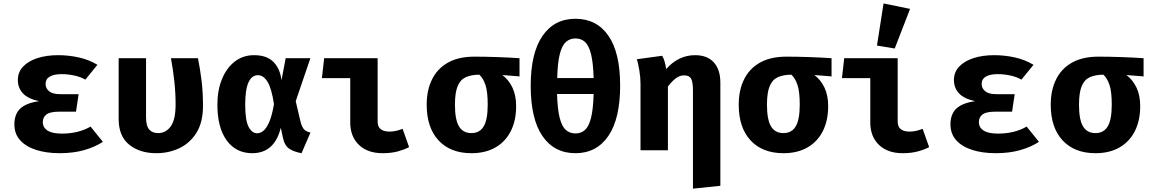

<svg xmlns="http://www.w3.org/2000/svg" viewBox="-20 -889 6809 1136"><path d="M429.7 -228.2H328.7Q276.9 -228.2 255.1 -212.1Q233.3 -195.9 233.3 -166.2Q233.3 -134.4 261.5 -116.4Q289.7 -98.5 346.2 -98.5Q443.6 -98.5 515.9 -140L588.7 -49.7Q540.5 -18.5 476.7 -0.5Q412.8 17.4 332.8 17.4Q254.9 17.4 194.4 -1.8Q133.8 -21 99.5 -59Q65.1 -96.9 65.1 -152.8Q65.1 -213.8 100 -246.7Q134.9 -279.5 210.8 -290.3Q144.6 -305.1 115.1 -337.2Q85.6 -369.2 85.6 -415.4Q85.6 -462.6 116.9 -495.4Q148.2 -528.2 202.1 -545.4Q255.9 -562.6 323.1 -562.6Q387.2 -562.6 447.2 -549Q507.2 -535.4 556.4 -505.6L485.1 -417.9Q455.9 -434.4 419.2 -442.3Q382.6 -450.3 344.1 -450.3Q299 -450.3 274.4 -435.9Q249.7 -421.5 249.7 -392.8Q249.7 -366.2 270.8 -349Q291.8 -331.8 335.9 -331.8H445.1Z M1151.3 -544.6Q1163.6 -483.6 1172.3 -414.4Q1181 -345.1 1181 -262.6Q1181 -165.6 1142.6 -103.8Q1104.1 -42.1 1041.3 -12.3Q978.5 17.4 904.6 17.4Q806.7 17.4 744.4 -33.1Q682.1 -83.6 682.1 -184.1V-544.6H844.1V-194.4Q844.1 -144.1 862.6 -122.8Q881 -101.5 915.9 -101.5Q961 -101.5 990 -141Q1019 -180.5 1019 -271.8Q1019 -339 1011.3 -409.7Q1003.6 -480.5 991.3 -544.6Z M1483.1 -562.6Q1557.9 -562.6 1597.4 -523.1Q1636.9 -483.6 1645.6 -414.4L1670.3 -544.6H1816.4L1729.7 -290.3L1757.4 -171.8Q1766.2 -135.4 1780.3 -122.3Q1794.4 -109.2 1816.9 -104.6L1764.1 17.4Q1720 9.7 1691.5 -9Q1663.1 -27.7 1652.8 -79L1641.5 -133.3Q1604.1 17.4 1472.3 17.4Q1376.4 17.4 1321.3 -58.2Q1266.2 -133.8 1266.2 -269.7Q1266.2 -354.4 1293.1 -420.5Q1320 -486.7 1368.7 -524.6Q1417.4 -562.6 1483.1 -562.6ZM1505.6 -444.1Q1469.7 -444.1 1450.3 -401.8Q1430.8 -359.5 1430.8 -269.7Q1430.8 -177.9 1450.5 -139.2Q1470.3 -100.5 1501.5 -100.5Q1520 -100.5 1538.2 -114.9Q1556.4 -129.2 1572.8 -166.7Q1589.2 -204.1 1601 -272.8Q1586.7 -366.7 1562.8 -405.4Q1539 -444.1 1505.6 -444.1Z M2052.3 -426.7H1884.6L1897.9 -544.6H2214.4V-170.3Q2214.4 -137.9 2233.3 -124.1Q2252.3 -110.3 2284.6 -110.3Q2305.6 -110.3 2325.1 -115.1Q2344.6 -120 2362.1 -126.7L2400.5 -18.5Q2373.3 -4.1 2334.4 6.7Q2295.4 17.4 2243.6 17.4Q2154.9 17.4 2103.6 -31.8Q2052.3 -81 2052.3 -164.6Z M2786.7 -553.8Q2848.2 -553.8 2921.3 -551.3Q2994.4 -548.7 3053.8 -544.6V-436.9L2952.3 -445.1Q2990.8 -415.9 3012.3 -370Q3033.8 -324.1 3033.8 -261Q3033.8 -175.9 3002.3 -113.3Q2970.8 -50.8 2911.5 -16.7Q2852.3 17.4 2769.2 17.4Q2645.1 17.4 2574.9 -58.2Q2504.6 -133.8 2504.6 -269.7Q2504.6 -355.4 2536.2 -419.2Q2567.7 -483.1 2630.3 -518.5Q2692.8 -553.8 2786.7 -553.8ZM2671.8 -269.7Q2671.8 -181 2695.6 -141.3Q2719.5 -101.5 2769.2 -101.5Q2817.9 -101.5 2841.8 -141.3Q2865.6 -181 2865.6 -269.7Q2865.6 -349.2 2851.5 -388.7Q2837.4 -428.2 2815.9 -447.2Q2767.7 -446.7 2735.6 -432.1Q2703.6 -417.4 2687.7 -379.2Q2671.8 -341 2671.8 -269.7Z M3384.6 -777.9Q3510.3 -777.9 3579.7 -677.7Q3649.2 -577.4 3649.2 -382.6Q3649.2 -186.7 3579.5 -84.6Q3509.7 17.4 3384.6 17.4Q3259.5 17.4 3189.7 -83.8Q3120 -185.1 3120 -381.5Q3120 -574.9 3189.7 -676.4Q3259.5 -777.9 3384.6 -777.9ZM3384.6 -661.5Q3351.8 -661.5 3328.5 -640.8Q3305.1 -620 3292.1 -569Q3279 -517.9 3276.9 -427.2H3492.3Q3489.7 -517.9 3476.9 -569Q3464.1 -620 3441.3 -640.8Q3418.5 -661.5 3384.6 -661.5ZM3492.3 -332.8H3275.9Q3278.5 -242.6 3291.5 -191.5Q3304.6 -140.5 3328.2 -120Q3351.8 -99.5 3384.6 -99.5Q3417.9 -99.5 3441 -120Q3464.1 -140.5 3476.9 -191.5Q3489.7 -242.6 3492.3 -332.8Z M4092.3 -562.6Q4164.6 -562.6 4203.3 -520Q4242.1 -477.4 4242.1 -400V210.3L4080 227.2V-353.3Q4080 -403.6 4069.2 -423.3Q4058.5 -443.1 4027.7 -443.1Q4001.5 -443.1 3978.2 -425.4Q3954.9 -407.7 3931.8 -376.9V0H3769.7V-391.8Q3769.7 -432.3 3762.8 -472.3Q3755.9 -512.3 3748.2 -538.5L3897.9 -559Q3914.4 -531.3 3921.5 -480.5Q3994.4 -562.6 4092.3 -562.6Z M4632.8 -553.8Q4694.4 -553.8 4767.4 -551.3Q4840.5 -548.7 4900 -544.6V-436.9L4798.5 -445.1Q4836.9 -415.9 4858.5 -370Q4880 -324.1 4880 -261Q4880 -175.9 4848.5 -113.3Q4816.9 -50.8 4757.7 -16.7Q4698.5 17.4 4615.4 17.4Q4491.3 17.4 4421 -58.2Q4350.8 -133.8 4350.8 -269.7Q4350.8 -355.4 4382.3 -419.2Q4413.8 -483.1 4476.4 -518.5Q4539 -553.8 4632.8 -553.8ZM4517.9 -269.7Q4517.9 -181 4541.8 -141.3Q4565.6 -101.5 4615.4 -101.5Q4664.1 -101.5 4687.9 -141.3Q4711.8 -181 4711.8 -269.7Q4711.8 -349.2 4697.7 -388.7Q4683.6 -428.2 4662.1 -447.2Q4613.8 -446.7 4581.8 -432.1Q4549.7 -417.4 4533.8 -379.2Q4517.9 -341 4517.9 -269.7Z M5129.2 -426.7H4961.5L4974.9 -544.6H5291.3V-170.3Q5291.3 -137.9 5310.3 -124.1Q5329.2 -110.3 5361.5 -110.3Q5382.6 -110.3 5402.1 -115.1Q5421.5 -120 5439 -126.7L5477.4 -18.5Q5450.3 -4.1 5411.3 6.7Q5372.3 17.4 5320.5 17.4Q5231.8 17.4 5180.5 -31.8Q5129.2 -81 5129.2 -164.6ZM5207.7 -868.7 5364.6 -836.4 5273.8 -602.1 5168.7 -619.5Z M5968.2 -228.2H5867.2Q5815.4 -228.2 5793.6 -212.1Q5771.8 -195.9 5771.8 -166.2Q5771.8 -134.4 5800 -116.4Q5828.2 -98.5 5884.6 -98.5Q5982.1 -98.5 6054.4 -140L6127.2 -49.7Q6079 -18.5 6015.1 -0.5Q5951.3 17.4 5871.3 17.4Q5793.3 17.4 5732.8 -1.8Q5672.3 -21 5637.9 -59Q5603.6 -96.9 5603.6 -152.8Q5603.6 -213.8 5638.5 -246.7Q5673.3 -279.5 5749.2 -290.3Q5683.1 -305.1 5653.6 -337.2Q5624.1 -369.2 5624.1 -415.4Q5624.1 -462.6 5655.4 -495.4Q5686.7 -528.2 5740.5 -545.4Q5794.4 -562.6 5861.5 -562.6Q5925.6 -562.6 5985.6 -549Q6045.6 -535.4 6094.9 -505.6L6023.6 -417.9Q5994.4 -434.4 5957.7 -442.3Q5921 -450.3 5882.6 -450.3Q5837.4 -450.3 5812.8 -435.9Q5788.2 -421.5 5788.2 -392.8Q5788.2 -366.2 5809.2 -349Q5830.3 -331.8 5874.4 -331.8H5983.6Z M6479 -553.8Q6540.5 -553.8 6613.6 -551.3Q6686.7 -548.7 6746.2 -544.6V-436.9L6644.6 -445.1Q6683.1 -415.9 6704.6 -370Q6726.2 -324.1 6726.2 -261Q6726.2 -175.9 6694.6 -113.3Q6663.1 -50.8 6603.8 -16.7Q6544.6 17.4 6461.5 17.4Q6337.4 17.4 6267.2 -58.2Q6196.9 -133.8 6196.9 -269.7Q6196.9 -355.4 6228.5 -419.2Q6260 -483.1 6322.6 -518.5Q6385.1 -553.8 6479 -553.8ZM6364.1 -269.7Q6364.1 -181 6387.9 -141.3Q6411.8 -101.5 6461.5 -101.5Q6510.3 -101.5 6534.1 -141.3Q6557.9 -181 6557.9 -269.7Q6557.9 -349.2 6543.8 -388.7Q6529.7 -428.2 6508.2 -447.2Q6460 -446.7 6427.9 -432.1Q6395.9 -417.4 6380 -379.2Q6364.1 -341 6364.1 -269.7Z"/></svg>

Font: Fira Code
Style: Bold
Weight: 700
Monospace: yes
Designer: Carrois Corporate, Edenspiekermann AG, Nikita Prokopov
Foundry: Carrois Corporate, Edenspiekermann AG, Nikita Prokopov
Version: Version 6.000; ttfautohint (v1.8.2) -l 8 -r 50 -G 200 -x 14 